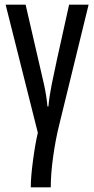

<svg xmlns="http://www.w3.org/2000/svg" viewBox="-20 -557 402 817"><path d="M357 -537H274L222 -302Q210 -247 200 -197.5Q190 -148 186 -104H182Q178 -149 167 -199Q156 -249 143 -303L89 -537H4L141 8Q130 54 120.5 125Q111 196 111 240H196Q196 181 206.5 107Q217 33 233 -30Z"/></svg>

Font: Noto Sans Display Condensed
Style: Regular
Weight: 400
Width: 3
Designer: Monotype Design Team
Foundry: Monotype Imaging Inc.
Version: Version 1.900